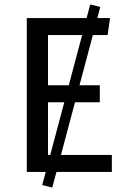

<svg xmlns="http://www.w3.org/2000/svg" viewBox="-20 -770 575 860"><path d="M481 -76V0H233L214 70L169 59L185 0H100V-689H368L384 -750L429 -739L416 -689H473L462 -613H396L336 -388H427V-312H316L253 -76ZM195 -613V-388H288L348 -613ZM195 -76H205L268 -312H195Z"/></svg>

Font: Fira Sans
Style: Regular
Weight: 400
Designer: Carrois Corporate & Edenspiekermann AG
Foundry: Carrois Corporate GbR & Edenspiekermann AG
Version: Version 4.106;PS 004.106;hotconv 1.0.70;makeotf.lib2.5.58329